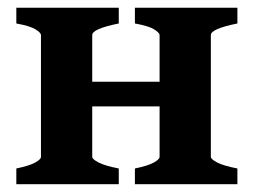

<svg xmlns="http://www.w3.org/2000/svg" viewBox="-20 -474 653 494"><path d="M146 -200.2V-263.7H450.2V-200.2ZM22 0V-40.5Q55.2 -47.4 70.3 -55.7Q85.4 -64 85.4 -70.3V-383.8Q85.4 -389.6 71.5 -398.4Q57.6 -407.2 22 -413.6V-454.1H285.6V-413.6Q217.3 -399.9 217.3 -383.8V-70.3Q217.3 -64.5 233.6 -55.9Q250 -47.4 285.6 -40.5V0ZM327.1 0V-40.5Q360.4 -47.4 375.5 -55.7Q390.6 -64 390.6 -70.3V-383.8Q390.6 -389.6 376.7 -398.4Q362.8 -407.2 327.1 -413.6V-454.1H590.8V-413.6Q522.5 -399.9 522.5 -383.8V-70.3Q522.5 -64.5 538.8 -55.9Q555.2 -47.4 590.8 -40.5V0Z"/></svg>

Font: Gentium Book Plus
Style: Bold
Weight: 700
Designer: Victor Gaultney, Annie Olsen, Iska Routamaa, Becca Hirsbrunner
Foundry: SIL International
Version: Version 6.101